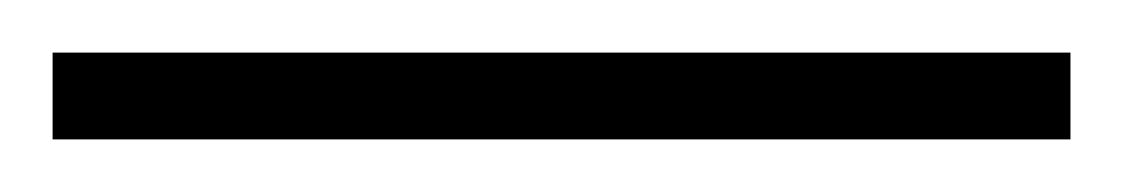

<svg xmlns="http://www.w3.org/2000/svg" viewBox="-22 70 427 73"><path d="M-2 123V90H385V123Z"/></svg>

Font: Noto Sans Telugu Condensed ExtraLight
Style: Regular
Weight: 200
Width: 3
Designer: Jelle Bosma - Monotype Design Team
Foundry: Monotype Imaging Inc.
Version: Version 2.005; ttfautohint (v1.8.4.7-5d5b)